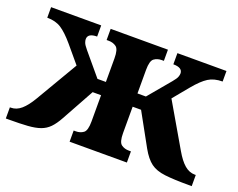

<svg xmlns="http://www.w3.org/2000/svg" viewBox="-91 -696 1064 857"><g transform="rotate(20 441.5 -268.0)"><path d="M0 0V-53H5Q31 -53 53.5 -72.5Q76 -92 99 -131L216 -330L148 -411Q114 -451 87 -468.5Q60 -486 20 -486V-536H258V-483Q214 -483 214 -455Q214 -448 217.5 -438.5Q221 -429 236 -411L324 -306H364V-418Q364 -461 349 -472Q334 -483 313 -483H303V-536H575V-483H565Q544 -483 529 -472Q514 -461 514 -418V-306H554L642 -411Q657 -429 660.5 -438.5Q664 -448 664 -455Q664 -483 620 -483V-536H853V-486Q813 -486 786 -469Q759 -452 725 -411L664 -337L784 -131Q807 -91 829.5 -72Q852 -53 878 -53H883V0H868Q798 0 755.5 -5Q713 -10 687.5 -29Q662 -48 639 -89L554 -243H514V-118Q514 -75 529 -64Q544 -53 565 -53H575V0H303V-53H313Q334 -53 349 -64Q364 -75 364 -118V-243H324L239 -89Q222 -58 204.5 -40Q187 -22 163 -13.5Q139 -5 103.5 -2.5Q68 0 15 0Z"/></g></svg>

Font: Noto Serif
Style: Bold
Weight: 700
Designer: Monotype Design Team
Foundry: Monotype Imaging Inc.
Version: Version 2.014